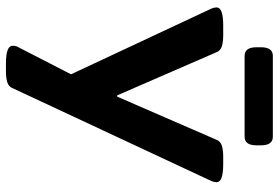

<svg xmlns="http://www.w3.org/2000/svg" viewBox="-166 -566 938 646"><g transform="rotate(90 303.0 -243.0)"><path d="M195 206Q134 206 134 184Q134 180 134.5 175.5Q135 171 138 166L230 -13L9 -485Q5 -494 5 -503Q5 -525 66 -525H99Q121 -525 135.5 -520.5Q150 -516 155 -504L301 -168H305L451 -504Q456 -516 470.5 -520.5Q485 -525 507 -525H532Q593 -525 593 -503Q593 -494 589 -485L276 185Q271 197 256.5 201.5Q242 206 220 206ZM168 -597Q139 -597 139 -637V-652Q139 -692 168 -692H440Q469 -692 469 -652V-637Q469 -597 440 -597Z"/></g></svg>

Font: Asap Expanded
Style: Bold
Weight: 700
Width: 7
Designer: Pablo Cosgaya
Foundry: Omnibus-Type
Version: Version 3.001; ttfautohint (v1.8.4.7-5d5b)